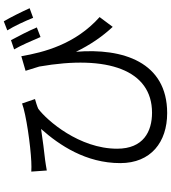

<svg xmlns="http://www.w3.org/2000/svg" viewBox="37 -896 925 1040"><g transform="rotate(-90 500.0 -376.5)"><path d="M802 -780 752 -763C774 -725 800 -665 819 -620L871 -640C854 -681 822 -743 802 -780ZM904 -819 855 -800C878 -763 905 -705 923 -660L975 -679C956 -721 926 -782 904 -819ZM90 -670 96 -586C116 -590 133 -592 152 -595C188 -599 271 -609 321 -617C233 -518 136 -374 136 -188C136 -22 250 66 407 66C684 66 760 -175 739 -428C776 -352 820 -287 874 -229L927 -300C779 -432 736 -603 715 -724L636 -701L659 -627C724 -256 640 -16 409 -16C307 -16 214 -63 214 -205C214 -410 367 -585 430 -632C444 -639 470 -646 483 -650L459 -720C401 -698 232 -674 144 -670C125 -669 105 -669 90 -670Z"/></g></svg>

Font: GenYoGothic2 TW R
Style: Regular
Weight: 400
Version: Version 2.100;PS 2.1;hotconv 16.6.51;makeotf.lib2.5.65220 DE